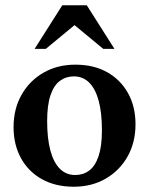

<svg xmlns="http://www.w3.org/2000/svg" viewBox="-20 -697 566 729"><path d="M265.5 -32.5Q296 -32.5 318.8 -49.5Q341.5 -66.5 354.2 -104Q367 -141.5 367 -202Q367 -269.5 354.5 -315Q342 -360.5 318.2 -383.8Q294.5 -407 260.5 -407Q230.5 -407 207.5 -390Q184.5 -373 171.8 -335.5Q159 -298 159 -237Q159 -170.5 171.5 -124.8Q184 -79 207.8 -55.8Q231.5 -32.5 265.5 -32.5ZM260 12Q191 12 139.5 -16.5Q88 -45 59.8 -96.2Q31.5 -147.5 31.5 -214Q31.5 -283.5 61.8 -337Q92 -390.5 145 -421Q198 -451.5 266 -451.5Q336 -451.5 387 -422.8Q438 -394 466.2 -343.2Q494.5 -292.5 494.5 -225Q494.5 -156 464.2 -102.5Q434 -49 381 -18.5Q328 12 260 12ZM111.5 -511.5 216.5 -677H309.5L414.5 -511.5H372L245 -616.5H281L154 -511.5Z"/></svg>

Font: Newsreader 24pt SemiBold
Style: Regular
Weight: 600
Designer: Hugues Gentile
Foundry: Production Type
Version: Version 1.003